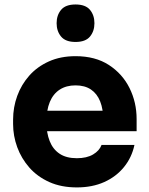

<svg xmlns="http://www.w3.org/2000/svg" viewBox="-20 -818 664 858"><path d="M323.5 19.5Q253.5 19.5 200.2 -4.5Q147 -28.5 111.2 -69.1Q75.5 -109.8 57 -160.2Q38.5 -210.8 38.5 -264V-283.5Q38.5 -338.5 57 -389.4Q75.5 -440.2 110.9 -480.1Q146.2 -520 198.4 -543.5Q250.5 -567 317.5 -567Q406 -567 466.6 -527.6Q527.2 -488.2 558.9 -424.4Q590.5 -360.5 590.5 -286V-231.8H106V-323.2H494.2L441.5 -280.5Q441.5 -330 427.6 -364.8Q413.8 -399.5 386.4 -418Q359 -436.5 317.5 -436.5Q276.2 -436.5 247 -417.6Q217.8 -398.8 202.6 -362.4Q187.5 -326 187.5 -273Q187.5 -224.2 201.9 -187.8Q216.2 -151.2 246.2 -131.1Q276.2 -111 323.5 -111Q367.8 -111 396 -127.8Q424.2 -144.5 433.8 -170.2H580.8Q569 -114.5 534.1 -71.5Q499.2 -28.5 445.9 -4.5Q392.5 19.5 323.5 19.5ZM317.5 -630.5Q273 -630.5 253 -654.6Q233 -678.8 233 -714.2Q233 -750 253 -774Q273 -798 317.5 -798Q362.2 -798 382.1 -774Q402 -750 402 -714.2Q402 -678.8 382.1 -654.6Q362.2 -630.5 317.5 -630.5Z"/></svg>

Font: SVN-Sora Variable
Style: Regular
Weight: 400
Designer: Jonathan Barnbrook, Julián Moncada
Foundry: Barnbrook Fonts
Version: Version 2.000 - Viet hoa boi STYLEno.1 Fonts